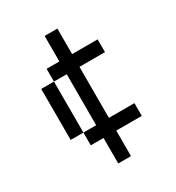

<svg xmlns="http://www.w3.org/2000/svg" viewBox="-154 -720 746 815"><g transform="rotate(-30 219.0 -312.5)"><path d="M375 -187.5V-125H250V0H187.5V-125H125V-187.5H187.5V-437.5H125V-500H187.5V-625H250V-500H375V-437.5H250V-187.5ZM62.5 -187.5V-437.5H125V-187.5Z"/></g></svg>

Font: Sudo Variable
Style: Regular
Weight: 400
Monospace: yes
Designer: Jens Kutilek
Foundry: Jens Kutilek
Version: Version 0.040